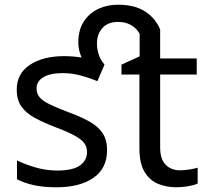

<svg xmlns="http://www.w3.org/2000/svg" viewBox="-20 -784 880 814"><path d="M220 10Q164 10 123.5 1Q83 -8 52 -24V-104Q84 -88 129.5 -74.5Q175 -61 222 -61Q289 -61 319 -82.5Q349 -104 349 -140Q349 -160 338 -176Q327 -192 298.5 -208Q270 -224 217 -244Q165 -264 128 -284Q91 -304 71 -332Q51 -360 51 -404Q51 -472 106.5 -509Q162 -546 252 -546Q290 -546 326 -540Q312 -572 312 -603Q312 -657 335 -692.5Q358 -728 396 -746Q434 -764 480 -764Q551 -764 595 -735.5Q639 -707 659 -659V-536H814V-468H659V-158Q659 -109 682.5 -85.5Q706 -62 743 -62Q763 -62 784 -65.5Q805 -69 818 -73V-6Q804 1 778 5.5Q752 10 728 10Q686 10 650.5 -4.5Q615 -19 593 -55Q571 -91 571 -156V-468H495V-510L572 -545V-641Q559 -664 536 -677.5Q513 -691 480 -691Q437 -691 414 -665Q391 -639 391 -599Q391 -579 397.5 -556Q404 -533 423 -510L393 -440Q359 -454 322 -464Q285 -474 246 -474Q192 -474 163.5 -456.5Q135 -439 135 -409Q135 -387 148 -371.5Q161 -356 191 -341.5Q221 -327 271 -308Q323 -289 359.5 -268.5Q396 -248 415 -219.5Q434 -191 434 -148Q434 -70 376 -30Q318 10 220 10Z"/></svg>

Font: Noto Sans Historical
Style: Regular
Weight: 400
Designer: Monotype Design Team
Foundry: Monotype Imaging Inc.
Version: Version 2.013; ttfautohint (v1.8.4.7-5d5b)